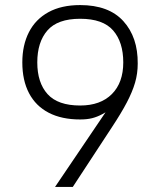

<svg xmlns="http://www.w3.org/2000/svg" viewBox="-20 -737 628 757"><path d="M523 -486Q523 -447 512.5 -411Q502 -375 480 -333Q458 -291 421 -235L267 0H197L423 -334L430 -315Q404 -298 383.5 -287Q363 -276 343 -271Q323 -266 296 -266Q223 -266 172 -292.5Q121 -319 94.5 -369.5Q68 -420 68 -491Q68 -559 94 -610Q120 -661 171 -689Q222 -717 296 -717Q409 -717 466.5 -653.5Q524 -590 523 -486ZM466 -491Q466 -571 426 -617Q386 -663 296 -663Q207 -663 167 -617Q127 -571 127 -491Q127 -411 167.5 -366Q208 -321 296 -321Q376 -321 421 -366Q466 -411 466 -491Z"/></svg>

Font: Asta Sans Light
Style: Regular
Weight: 300
Designer: 42dot
Version: Version 1.000